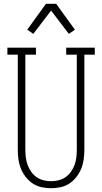

<svg xmlns="http://www.w3.org/2000/svg" viewBox="-20 -987 540 1015"><path d="M250 8Q225 8 199.5 2.5Q174 -3 153 -17Q132 -31 116 -51.5Q100 -72 90.5 -95.5Q81 -119 77.5 -144.5Q74 -170 74 -195V-698H19V-735H170V-698H114V-195Q114 -175 116.5 -154.5Q119 -134 126 -115Q133 -96 145 -79Q157 -62 173.5 -50.5Q190 -39 210 -34Q230 -29 250 -29Q270 -29 290 -34Q310 -39 326.5 -50.5Q343 -62 355 -79Q367 -96 374 -115Q381 -134 383.5 -154.5Q386 -175 386 -195V-698H330V-735H481V-698H426V-195Q426 -170 422.5 -144.5Q419 -119 409.5 -95.5Q400 -72 384 -51.5Q368 -31 347 -17Q326 -3 300.5 2.5Q275 8 250 8ZM156 -808 124 -830 223 -967H277L310 -921L376 -830L344 -808L250 -931Z"/></svg>

Font: Iosevka Curly Slab Extralight
Style: Regular
Weight: 200
Monospace: yes
Designer: Belleve Invis
Foundry: Belleve Invis
Version: Version 22.1.2; ttfautohint (v1.8.4)